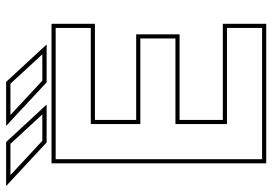

<svg xmlns="http://www.w3.org/2000/svg" viewBox="-167 -737 888 626"><g transform="rotate(-90 277.0 -424.0)"><path d="M57.5 0V-700H512.5V-558.5H199V-424H478V-282.5H199V-141.5H512.5V0ZM71 -13.5H499V-128H185.5V-296H464.5V-410.5H185.5V-572H499V-686.5H71ZM445 -716H321.5L179.5 -848H323ZM413 -730 317 -834H215L327 -730ZM249 -716H125.5L-16.5 -848H127ZM217 -730 121 -834H19L131 -730Z"/></g></svg>

Font: Tourney Thin Thin
Style: Regular
Weight: 250
Version: Version 1.015